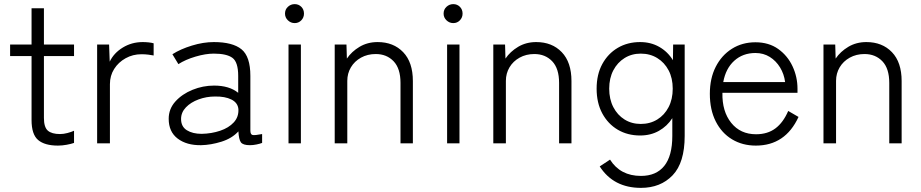

<svg xmlns="http://www.w3.org/2000/svg" viewBox="-20 -695 4467 931"><path d="M261 11Q197 11 165 -16Q133 -43 133 -113V-423H29V-479H133V-655H193V-479H339V-423H193V-123Q193 -78 212 -61.5Q231 -45 271 -45Q288 -45 307 -50Q326 -55 339 -61V-2Q325 3 303 7Q281 11 261 11Z M451 0V-479H509L512 -396Q532 -438 575.5 -464.5Q619 -491 672 -491Q686 -491 700.5 -489.5Q715 -488 725 -485V-426Q716 -428 699.5 -430Q683 -432 666 -432Q624 -432 589 -412.5Q554 -393 533.5 -360.5Q513 -328 513 -287V0Z M955 9Q885 10 841.5 -23Q798 -56 798 -119Q798 -167 830.5 -203Q863 -239 913.5 -259.5Q964 -280 1018 -280Q1092 -280 1135 -245V-327Q1135 -394 1107 -414.5Q1079 -435 1017 -435Q977 -435 928 -420.5Q879 -406 845 -384L816 -432Q855 -457 910.5 -474Q966 -491 1017 -491Q1108 -491 1151 -456Q1194 -421 1194 -327V-62Q1194 -43 1204.5 -40.5Q1215 -38 1251 -45V-2Q1241 2 1224 5.5Q1207 9 1192 9Q1158 9 1148 -5Q1138 -19 1136 -58Q1105 -24 1054 -8Q1003 8 955 9ZM958 -46Q1006 -47 1047.5 -61Q1089 -75 1113.5 -101.5Q1138 -128 1136 -166Q1133 -197 1102 -212.5Q1071 -228 1022 -227Q981 -227 943 -213Q905 -199 881.5 -174.5Q858 -150 858 -118Q858 -81 886 -63.5Q914 -46 958 -46Z M1379 0V-479H1439V0ZM1409 -583Q1390 -583 1376 -596.5Q1362 -610 1362 -629Q1362 -649 1376 -662Q1390 -675 1409 -675Q1428 -675 1441 -662Q1454 -649 1454 -629Q1454 -610 1441 -596.5Q1428 -583 1409 -583Z M1603 0V-479H1660L1662 -411Q1685 -445 1723.5 -468Q1762 -491 1811 -491Q1888 -491 1935 -442Q1982 -393 1982 -302V0H1922V-293Q1922 -363 1888.5 -398Q1855 -433 1802 -433Q1762 -433 1730.5 -415.5Q1699 -398 1681.5 -368.5Q1664 -339 1664 -303V0Z M2148 0V-479H2208V0ZM2178 -583Q2159 -583 2145 -596.5Q2131 -610 2131 -629Q2131 -649 2145 -662Q2159 -675 2178 -675Q2197 -675 2210 -662Q2223 -649 2223 -629Q2223 -610 2210 -596.5Q2197 -583 2178 -583Z M2372 0V-479H2429L2431 -411Q2454 -445 2492.5 -468Q2531 -491 2580 -491Q2657 -491 2704 -442Q2751 -393 2751 -302V0H2691V-293Q2691 -363 2657.5 -398Q2624 -433 2571 -433Q2531 -433 2499.5 -415.5Q2468 -398 2450.5 -368.5Q2433 -339 2433 -303V0Z M3088 216Q2955 216 2888 112L2938 79Q2988 158 3088 158Q3162 158 3201 109.5Q3240 61 3240 -36V-122Q3215 -83 3175 -60.5Q3135 -38 3084 -38Q3023 -38 2975.5 -66Q2928 -94 2900.5 -145Q2873 -196 2873 -265Q2873 -334 2900.5 -384.5Q2928 -435 2975.5 -463Q3023 -491 3084 -491Q3136 -491 3177 -467.5Q3218 -444 3243 -403L3244 -479H3300V-36Q3300 94 3241.5 155Q3183 216 3088 216ZM3087 -94Q3132 -94 3167 -115.5Q3202 -137 3222 -175.5Q3242 -214 3242 -265Q3242 -316 3222 -354Q3202 -392 3167 -413.5Q3132 -435 3087 -435Q3043 -435 3008.5 -413.5Q2974 -392 2954 -354Q2934 -316 2934 -265Q2934 -214 2954 -175.5Q2974 -137 3008.5 -115.5Q3043 -94 3087 -94Z M3645 11Q3580 11 3529.5 -19.5Q3479 -50 3450.5 -106.5Q3422 -163 3422 -240Q3422 -315 3450.5 -371Q3479 -427 3529 -458.5Q3579 -490 3643 -490Q3708 -490 3753.5 -457.5Q3799 -425 3823 -373.5Q3847 -322 3847 -265V-245H3483Q3481 -155 3525.5 -99.5Q3570 -44 3646 -44Q3702 -44 3740 -72.5Q3778 -101 3802 -157L3852 -128Q3788 11 3645 11ZM3487 -297H3787Q3782 -336 3762.5 -368Q3743 -400 3712.5 -419Q3682 -438 3643 -438Q3582 -438 3540.5 -400.5Q3499 -363 3487 -297Z M3973 0V-479H4030L4032 -411Q4055 -445 4093.5 -468Q4132 -491 4181 -491Q4258 -491 4305 -442Q4352 -393 4352 -302V0H4292V-293Q4292 -363 4258.5 -398Q4225 -433 4172 -433Q4132 -433 4100.5 -415.5Q4069 -398 4051.5 -368.5Q4034 -339 4034 -303V0Z"/></svg>

Font: Zen Kaku Gothic Antique
Style: Regular
Weight: 400
Designer: Yoshimichi Ohira
Foundry: Positype
Version: Version 1.001